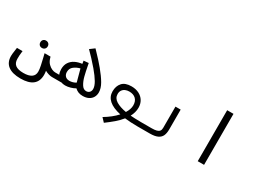

<svg xmlns="http://www.w3.org/2000/svg" viewBox="-60 -1440 3120 2364"><g transform="rotate(30 1500.0 -257.5)"><path d="M19.5 27Q19.5 10.5 21.2 -4.8Q23 -20 27 -48Q28.5 -59.5 30.2 -71.5Q32 -83.5 33.5 -95.5H113Q107.5 -55 106.2 -34Q105 -13 105 17Q105 78 142 105.5Q179 133 254 133Q329.5 133 368.2 106.5Q407 80 407 27.5Q407 -5.5 396.8 -54.2Q386.5 -103 373 -158.5L360.5 -209H445L455 -177Q467.5 -141.5 492 -117Q516.5 -92.5 543.5 -80.8Q570.5 -69 591.5 -69H602.5V0H584Q564 0 535.5 -8.5Q507 -17 484 -30.5Q489 1 489 25.5Q489 210 258 210Q141 210 80.2 163.5Q19.5 117 19.5 27ZM248 -300.5Q248 -323.5 262.2 -338Q276.5 -352.5 299.5 -352.5Q323 -352.5 337.8 -338Q352.5 -323.5 352.5 -300.5Q352.5 -277.5 337.8 -262.8Q323 -248 299.5 -248Q276.5 -248 262.2 -262.5Q248 -277 248 -300.5Z M916.5 -30Q889.5 -13.5 850.8 -2.2Q812 9 777 9Q745 9 719 -1V0H599V-69H649.5Q635.5 -102.5 635.5 -142.5Q635.5 -200.5 662 -239.8Q688.5 -279 732 -300.2Q775.5 -321.5 829 -327.5L822.5 -369.5L892 -376L898 -345.5Q913.5 -262 928.5 -204Q943.5 -146 970 -102.8Q996.5 -59.5 1035.5 -59.5Q1064.5 -59.5 1082 -77.8Q1099.5 -96 1099.5 -126Q1099.5 -166 1067.5 -220.5Q1035.5 -275 973.5 -348.5Q933 -396.5 888.2 -444.2Q843.5 -492 809 -526L873.5 -574Q884 -562 909.5 -536Q944 -500 973.2 -468Q1002.5 -436 1038.5 -392.5Q1105 -312.5 1143 -247Q1181 -181.5 1181 -123Q1181 -84.5 1163.2 -53.5Q1145.5 -22.5 1111 -4.8Q1076.5 13 1028.5 13Q992 13 965.2 2Q938.5 -9 916.5 -30ZM884.5 -93 876.5 -121.5Q844.5 -233 837 -267.5Q787 -255 750.2 -226Q713.5 -197 713.5 -147Q713.5 -112 734.2 -89.2Q755 -66.5 795 -66.5Q816 -66.5 840.2 -73.2Q864.5 -80 884.5 -93Z M1544.5 -22.5Q1320 -71 1320 -221Q1320 -297 1362 -344Q1404 -391 1493.5 -391Q1554 -391 1600.5 -367.8Q1647 -344.5 1672.8 -302.2Q1698.5 -260 1698.5 -204.5Q1698.5 -139 1663 -73Q1722 -68 1801.5 -68V0Q1702 0 1620.5 -10Q1582.5 37.5 1533 80Q1483.5 122.5 1421 168.5L1371 115.5Q1477 52.5 1544.5 -22.5ZM1589.5 -82.5Q1628 -143.5 1628 -198Q1628 -257.5 1594.2 -289.8Q1560.5 -322 1500 -322Q1471 -322 1446 -311.2Q1421 -300.5 1405.8 -278.5Q1390.5 -256.5 1390.5 -224Q1390.5 -165 1445.5 -131.2Q1500.5 -97.5 1589.5 -82.5Z M1800 -67.5H1964Q2008 -67.5 2034.2 -74.8Q2060.5 -82 2072.8 -98.2Q2085 -114.5 2085 -143V-445H2159V-164.5Q2159 -109 2142.8 -73.2Q2126.5 -37.5 2086.5 -18.8Q2046.5 0 1975.5 0H1800Z M2748.5 -725V0H2658.5V-725Z"/></g></svg>

Font: JuliaMono Italic
Style: Regular
Weight: 400
Italic angle: -9°
Monospace: yes
Designer: cormullion
Foundry: corm
Version: Version 0.049; ttfautohint (v1.8.4)